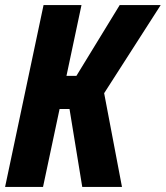

<svg xmlns="http://www.w3.org/2000/svg" viewBox="-22 -734 651 754"><path d="M-2 0 149 -714H298L239 -436H278L448 -714H609L387 -368L457 0H301L251 -306H212L147 0Z"/></svg>

Font: Noto Sans ExtraCondensed ExtraBold
Style: Italic
Weight: 800
Width: 2
Italic angle: -12°
Designer: Monotype Design Team
Foundry: Monotype Imaging Inc.
Version: Version 2.013; ttfautohint (v1.8.4.7-5d5b)